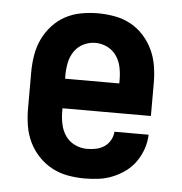

<svg xmlns="http://www.w3.org/2000/svg" viewBox="-44 -570 588 621"><g transform="rotate(5 250.0 -260.0)"><path d="M252 8Q225 8 197.5 3Q170 -2 146 -15Q122 -28 103 -48Q84 -68 72 -93Q60 -118 55.5 -145.5Q51 -173 51 -200V-320Q51 -347 55.5 -374.5Q60 -402 71.5 -426.5Q83 -451 101.5 -471.5Q120 -492 144 -505Q168 -518 195.5 -523Q223 -528 250 -528Q277 -528 304.5 -523Q332 -518 356 -505Q380 -492 398.5 -471.5Q417 -451 428.5 -426.5Q440 -402 444.5 -374.5Q449 -347 449 -320V-212H162V-200Q162 -180 166.5 -159.5Q171 -139 182.5 -122.5Q194 -106 213 -97Q232 -88 252 -88Q267 -88 281.5 -91Q296 -94 308 -102Q320 -110 327.5 -123Q335 -136 336 -151H447Q446 -127 438.5 -105Q431 -83 417.5 -63.5Q404 -44 385 -30Q366 -16 344 -7Q322 2 299 5Q276 8 252 8ZM162 -308H338V-320Q338 -340 334 -360Q330 -380 318.5 -397Q307 -414 288.5 -423Q270 -432 250 -432Q230 -432 211.5 -423Q193 -414 181.5 -397Q170 -380 166 -360Q162 -340 162 -320Z"/></g></svg>

Font: Zed Mono
Style: Bold
Weight: 700
Monospace: yes
Designer: Belleve Invis
Foundry: Belleve Invis
Version: Version 1.0.0; ttfautohint (v1.8.4)